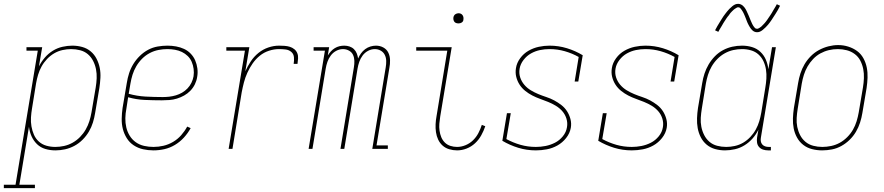

<svg xmlns="http://www.w3.org/2000/svg" viewBox="-91 -776 4611 1001"><path d="M-71 205V187H-10L106 -512H47V-530H129L112 -430Q125 -455 143 -476Q161 -497 184.5 -511.5Q208 -526 234.5 -532Q261 -538 286 -538Q313 -538 338 -531Q363 -524 382 -508Q401 -492 412.5 -469.5Q424 -447 429 -422Q434 -397 432.5 -370Q431 -343 427 -317L405 -187Q401 -162 393.5 -137.5Q386 -113 372.5 -90Q359 -67 339.5 -47.5Q320 -28 296.5 -15.5Q273 -3 248 2.5Q223 8 198 8Q170 8 145 0.5Q120 -7 102 -24.5Q84 -42 73.5 -65.5Q63 -89 60 -115L10 187H91V205ZM197 -10Q220 -10 243 -15Q266 -20 287.5 -32Q309 -44 326.5 -62Q344 -80 356 -101Q368 -122 375 -144.5Q382 -167 386 -190L408 -320Q412 -344 413 -368Q414 -392 409.5 -415Q405 -438 394.5 -458.5Q384 -479 367 -493.5Q350 -508 327 -514Q304 -520 280 -520Q258 -520 235 -515Q212 -510 191.5 -498Q171 -486 154 -468Q137 -450 125.5 -429Q114 -408 107.5 -386Q101 -364 97 -341L76 -211Q72 -188 70.5 -164Q69 -140 73 -117Q77 -94 86 -73.5Q95 -53 111.5 -38Q128 -23 150.5 -16.5Q173 -10 197 -10Z M709 8Q681 8 654.5 2Q628 -4 606 -18.5Q584 -33 570 -55.5Q556 -78 549.5 -103.5Q543 -129 543.5 -157Q544 -185 548 -213L570 -343Q574 -369 582 -394Q590 -419 604 -442Q618 -465 638 -484.5Q658 -504 681.5 -516.5Q705 -529 731 -533.5Q757 -538 782 -538Q805 -538 827 -534Q849 -530 868.5 -521Q888 -512 903 -496.5Q918 -481 926.5 -461.5Q935 -442 938 -419.5Q941 -397 937 -375Q934 -355 925 -336.5Q916 -318 901.5 -303Q887 -288 869 -278Q851 -268 831.5 -262Q812 -256 792 -254.5Q772 -253 753 -253Q708 -253 663.5 -255Q619 -257 577 -269L568 -210Q563 -185 562.5 -160Q562 -135 567.5 -111.5Q573 -88 585.5 -68Q598 -48 617 -34.5Q636 -21 660 -15.5Q684 -10 709 -10Q735 -10 761 -16Q787 -22 811 -36Q835 -50 853.5 -71Q872 -92 885 -116L903 -108Q889 -82 868 -59Q847 -36 821 -20.5Q795 -5 766.5 1.5Q738 8 709 8ZM758 -270Q775 -270 792 -272Q809 -274 826 -279Q843 -284 858.5 -293Q874 -302 886.5 -315Q899 -328 907 -344.5Q915 -361 918 -378Q921 -397 918.5 -416.5Q916 -436 908.5 -453.5Q901 -471 887.5 -484Q874 -497 857.5 -505Q841 -513 821.5 -516.5Q802 -520 782 -520Q759 -520 735.5 -515.5Q712 -511 690 -499.5Q668 -488 650 -470Q632 -452 619.5 -430.5Q607 -409 600 -386.5Q593 -364 589 -340L580 -287Q623 -275 668 -272.5Q713 -270 758 -270Z M1101 0 1186 -512H1089V-530H1209L1188 -404Q1200 -431 1216.5 -456Q1233 -481 1256.5 -500Q1280 -519 1308 -528.5Q1336 -538 1364 -538Q1378 -538 1392.5 -537Q1407 -536 1420 -532Q1433 -528 1443.5 -519.5Q1454 -511 1459 -498.5Q1464 -486 1463 -471.5Q1462 -457 1460 -443H1440Q1443 -460 1441.5 -477.5Q1440 -495 1427.5 -505.5Q1415 -516 1398 -518Q1381 -520 1364 -520Q1338 -520 1311.5 -511.5Q1285 -503 1263.5 -485.5Q1242 -468 1226 -445Q1210 -422 1198.5 -396.5Q1187 -371 1180.5 -345.5Q1174 -320 1169 -294L1121 0Z M1518 0 1603 -512H1544V-530H1625L1618 -487Q1625 -498 1634 -508Q1643 -518 1654.5 -525Q1666 -532 1678.5 -535Q1691 -538 1704 -538Q1718 -538 1731.5 -533.5Q1745 -529 1754.5 -519.5Q1764 -510 1769 -497.5Q1774 -485 1776 -471Q1782 -485 1791 -497.5Q1800 -510 1812.5 -519.5Q1825 -529 1840 -533.5Q1855 -538 1869 -538Q1890 -538 1907.5 -528.5Q1925 -519 1933.5 -501.5Q1942 -484 1942.5 -463Q1943 -442 1939 -422L1872 -18H1931V0H1850L1920 -425Q1923 -442 1922.5 -459Q1922 -476 1915 -490Q1908 -504 1894 -512Q1880 -520 1863 -520Q1845 -520 1828 -511Q1811 -502 1799.5 -486.5Q1788 -471 1782 -453.5Q1776 -436 1773 -418L1704 0H1684L1754 -425Q1757 -442 1756.5 -459Q1756 -476 1749.5 -490Q1743 -504 1728.5 -512Q1714 -520 1697 -520Q1679 -520 1662 -511Q1645 -502 1633.5 -486.5Q1622 -471 1616 -453.5Q1610 -436 1607 -418L1538 0Z M2292 8Q2271 8 2251 2Q2231 -4 2216.5 -17Q2202 -30 2193.5 -48Q2185 -66 2182 -86.5Q2179 -107 2180 -128.5Q2181 -150 2185 -171L2241 -512H2079V-530H2264L2204 -168Q2201 -149 2199.5 -131Q2198 -113 2200.5 -95Q2203 -77 2209.5 -61Q2216 -45 2228 -33Q2240 -21 2257 -15.5Q2274 -10 2292 -10Q2314 -10 2336 -19Q2358 -28 2375 -44.5Q2392 -61 2403 -82Q2414 -103 2421 -125L2439 -118Q2431 -94 2418 -70.5Q2405 -47 2385.5 -29Q2366 -11 2341.5 -1.5Q2317 8 2292 8ZM2299 -654Q2293 -654 2287 -656Q2281 -658 2277.5 -663Q2274 -668 2273 -674Q2272 -680 2273 -686Q2274 -691 2276.5 -695Q2279 -699 2282.5 -701.5Q2286 -704 2290.5 -705.5Q2295 -707 2299 -707Q2306 -707 2311.5 -704.5Q2317 -702 2320.5 -697Q2324 -692 2325 -686Q2326 -680 2325 -674Q2325 -669 2322.5 -665Q2320 -661 2316 -658.5Q2312 -656 2308 -655Q2304 -654 2299 -654Z M2703 8Q2655 8 2611 -5.5Q2567 -19 2528 -42L2552 -186H2572L2549 -51Q2584 -32 2622.5 -21Q2661 -10 2703 -10Q2728 -10 2753.5 -15Q2779 -20 2802.5 -32Q2826 -44 2843.5 -65.5Q2861 -87 2865 -113Q2869 -136 2862 -158Q2855 -180 2840.5 -196.5Q2826 -213 2807 -224.5Q2788 -236 2767 -244.5Q2746 -253 2725 -260.5Q2704 -268 2684.5 -278Q2665 -288 2647.5 -302Q2630 -316 2618 -334.5Q2606 -353 2600.5 -375Q2595 -397 2599 -421Q2603 -448 2621 -472.5Q2639 -497 2664.5 -511.5Q2690 -526 2718 -532Q2746 -538 2774 -538Q2821 -538 2865 -524.5Q2909 -511 2947 -488L2924 -351H2905L2926 -479Q2892 -498 2853.5 -509Q2815 -520 2774 -520Q2749 -520 2724.5 -515Q2700 -510 2677.5 -497.5Q2655 -485 2638.5 -463.5Q2622 -442 2618 -418Q2614 -394 2621 -372.5Q2628 -351 2642.5 -334Q2657 -317 2676 -305.5Q2695 -294 2715.5 -285.5Q2736 -277 2757.5 -270Q2779 -263 2798.5 -252.5Q2818 -242 2835.5 -228.5Q2853 -215 2865 -196.5Q2877 -178 2883 -155.5Q2889 -133 2885 -110Q2880 -81 2860.5 -56.5Q2841 -32 2815 -17.5Q2789 -3 2760 2.5Q2731 8 2703 8Z M3203 8Q3155 8 3111 -5.5Q3067 -19 3028 -42L3052 -186H3072L3049 -51Q3084 -32 3122.5 -21Q3161 -10 3203 -10Q3228 -10 3253.5 -15Q3279 -20 3302.5 -32Q3326 -44 3343.5 -65.5Q3361 -87 3365 -113Q3369 -136 3362 -158Q3355 -180 3340.5 -196.5Q3326 -213 3307 -224.5Q3288 -236 3267 -244.5Q3246 -253 3225 -260.5Q3204 -268 3184.5 -278Q3165 -288 3147.5 -302Q3130 -316 3118 -334.5Q3106 -353 3100.5 -375Q3095 -397 3099 -421Q3103 -448 3121 -472.5Q3139 -497 3164.5 -511.5Q3190 -526 3218 -532Q3246 -538 3274 -538Q3321 -538 3365 -524.5Q3409 -511 3447 -488L3424 -351H3405L3426 -479Q3392 -498 3353.5 -509Q3315 -520 3274 -520Q3249 -520 3224.5 -515Q3200 -510 3177.5 -497.5Q3155 -485 3138.5 -463.5Q3122 -442 3118 -418Q3114 -394 3121 -372.5Q3128 -351 3142.5 -334Q3157 -317 3176 -305.5Q3195 -294 3215.5 -285.5Q3236 -277 3257.5 -270Q3279 -263 3298.5 -252.5Q3318 -242 3335.5 -228.5Q3353 -215 3365 -196.5Q3377 -178 3383 -155.5Q3389 -133 3385 -110Q3380 -81 3360.5 -56.5Q3341 -32 3315 -17.5Q3289 -3 3260 2.5Q3231 8 3203 8Z M3689 8Q3662 8 3637 1Q3612 -6 3593 -22Q3574 -38 3562.5 -60.5Q3551 -83 3546.5 -108Q3542 -133 3543 -160Q3544 -187 3548 -213L3570 -343Q3574 -368 3582 -392.5Q3590 -417 3603.5 -440Q3617 -463 3636 -482.5Q3655 -502 3678.5 -514.5Q3702 -527 3727 -532.5Q3752 -538 3778 -538Q3805 -538 3830 -530.5Q3855 -523 3873.5 -505.5Q3892 -488 3902 -464.5Q3912 -441 3915 -415L3934 -530H3954L3876 -59Q3874 -49 3875.5 -39.5Q3877 -30 3883 -23Q3889 -16 3898 -13Q3907 -10 3917 -10H3928V8H3914Q3900 8 3887.5 4Q3875 0 3866.5 -9.5Q3858 -19 3856 -32Q3854 -45 3856 -59L3863 -100Q3851 -75 3832.5 -54Q3814 -33 3790.5 -18.5Q3767 -4 3740.5 2Q3714 8 3689 8ZM3695 -10Q3717 -10 3740 -15Q3763 -20 3783.5 -32Q3804 -44 3821 -62Q3838 -80 3849.5 -101Q3861 -122 3867.5 -144Q3874 -166 3878 -189L3899 -319Q3903 -342 3904.5 -366Q3906 -390 3902.5 -413Q3899 -436 3889.5 -456.5Q3880 -477 3863.5 -492Q3847 -507 3824.5 -513.5Q3802 -520 3778 -520Q3755 -520 3732 -515Q3709 -510 3687.5 -498Q3666 -486 3648.5 -468Q3631 -450 3619 -429Q3607 -408 3600 -385.5Q3593 -363 3589 -340L3568 -210Q3564 -186 3562.5 -162Q3561 -138 3565.5 -115Q3570 -92 3580.5 -71.5Q3591 -51 3608 -36.5Q3625 -22 3648 -16Q3671 -10 3695 -10ZM3856 -608Q3849 -608 3843 -610.5Q3837 -613 3832.5 -617Q3828 -621 3824.5 -625.5Q3821 -630 3818 -635Q3815 -640 3812 -645.5Q3809 -651 3806.5 -656.5Q3804 -662 3802 -667.5Q3800 -673 3797.5 -679.5Q3795 -686 3792.5 -692Q3790 -698 3787.5 -703.5Q3785 -709 3782.5 -713.5Q3780 -718 3776 -724Q3772 -730 3768 -734Q3764 -738 3758 -738Q3753 -738 3751 -736.5Q3749 -735 3745 -733Q3741 -731 3736 -727Q3731 -723 3725.5 -717Q3720 -711 3717.5 -708.5Q3715 -706 3713 -702.5Q3711 -699 3708.5 -696Q3706 -693 3703 -689.5Q3700 -686 3697.5 -682Q3695 -678 3692 -673.5Q3689 -669 3686 -664.5Q3683 -660 3680 -655Q3677 -650 3674 -644.5Q3671 -639 3667.5 -633.5Q3664 -628 3660.5 -622Q3657 -616 3654 -610L3637 -618Q3643 -630 3649 -640Q3655 -650 3660.5 -659Q3666 -668 3671 -676Q3676 -684 3681 -691.5Q3686 -699 3691 -705Q3696 -711 3700 -716.5Q3704 -722 3712 -730Q3720 -738 3727.5 -744Q3735 -750 3742 -753Q3749 -756 3758 -756Q3764 -756 3770 -753.5Q3776 -751 3780.5 -747.5Q3785 -744 3789 -739Q3793 -734 3796 -729Q3799 -724 3801.5 -718.5Q3804 -713 3806.5 -707.5Q3809 -702 3811.5 -696.5Q3814 -691 3816.5 -684.5Q3819 -678 3821.5 -672Q3824 -666 3826.5 -660.5Q3829 -655 3831 -650.5Q3833 -646 3837 -640Q3841 -634 3845 -630Q3849 -626 3856 -626Q3860 -626 3862.5 -627.5Q3865 -629 3869 -631Q3873 -633 3877.5 -637Q3882 -641 3887.5 -647Q3893 -653 3895.5 -655.5Q3898 -658 3900.5 -661.5Q3903 -665 3905.5 -668Q3908 -671 3910.5 -675Q3913 -679 3915.5 -682.5Q3918 -686 3921 -690.5Q3924 -695 3927 -699.5Q3930 -704 3933 -709Q3936 -714 3939 -719.5Q3942 -725 3945.5 -730.5Q3949 -736 3952.5 -742Q3956 -748 3959 -754L3976 -746Q3970 -734 3964.5 -724Q3959 -714 3953 -705Q3947 -696 3942 -688Q3937 -680 3932 -672.5Q3927 -665 3922.5 -659Q3918 -653 3913.5 -647.5Q3909 -642 3901 -634Q3893 -626 3885.5 -620Q3878 -614 3871 -611Q3864 -608 3856 -608Z M4195 8Q4169 8 4143 1.5Q4117 -5 4097 -20.5Q4077 -36 4064.5 -58.5Q4052 -81 4047 -106.5Q4042 -132 4043 -159Q4044 -186 4048 -213L4070 -343Q4074 -368 4082 -393Q4090 -418 4103.5 -441Q4117 -464 4136.5 -483.5Q4156 -503 4179.5 -515.5Q4203 -528 4228.5 -534.5Q4254 -541 4279 -541Q4306 -541 4331.5 -533Q4357 -525 4377.5 -510Q4398 -495 4410.5 -472Q4423 -449 4428 -423.5Q4433 -398 4432 -371Q4431 -344 4427 -317L4405 -187Q4401 -162 4393 -137Q4385 -112 4371.5 -89Q4358 -66 4338.5 -47Q4319 -28 4295.5 -15Q4272 -2 4246.5 3Q4221 8 4195 8ZM4196 -10Q4219 -10 4242.5 -15Q4266 -20 4287 -31.5Q4308 -43 4326 -61Q4344 -79 4356 -100Q4368 -121 4375 -144Q4382 -167 4386 -190L4408 -320Q4412 -344 4413 -368.5Q4414 -393 4409.5 -416Q4405 -439 4394.5 -459.5Q4384 -480 4365.5 -494Q4347 -508 4324 -514Q4301 -520 4277 -520Q4253 -520 4230 -514.5Q4207 -509 4186 -497.5Q4165 -486 4148 -468Q4131 -450 4119 -429Q4107 -408 4100 -385.5Q4093 -363 4089 -340L4068 -210Q4064 -186 4062.5 -161.5Q4061 -137 4065.5 -114.5Q4070 -92 4080.5 -71.5Q4091 -51 4108.5 -36.5Q4126 -22 4149 -16Q4172 -10 4196 -10Z"/></svg>

Font: Iosevka Slab Thin
Style: Italic
Weight: 100
Italic angle: -9°
Monospace: yes
Designer: Belleve Invis
Foundry: Belleve Invis
Version: Version 11.1.1; ttfautohint (v1.8.3)